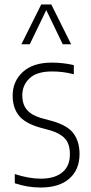

<svg xmlns="http://www.w3.org/2000/svg" viewBox="-20 -828 406 857"><path d="M161.5 9Q131 9 102 4Q73 -1 46 -10V-51Q109.5 -30.5 161.5 -30.5Q224 -30.5 258 -58.5Q292 -86.5 292 -139Q292 -186 269.8 -209.8Q247.5 -233.5 205 -246L157 -259Q90 -278.5 63.2 -313.5Q36.5 -348.5 36.5 -401.5Q36.5 -465 81.8 -506.8Q127 -548.5 211 -548.5Q239 -548.5 263 -545.5Q287 -542.5 309.5 -537.5V-496.5Q282.5 -503.5 260 -506.2Q237.5 -509 211.5 -509Q143.5 -509 111.5 -478Q79.5 -447 79.5 -403.5Q79.5 -362 100.2 -337.8Q121 -313.5 164 -301L212 -288Q283 -268 309 -231.2Q335 -194.5 335 -141Q335 -70.5 289.5 -30.8Q244 9 161.5 9ZM75.5 -630.5 164 -808H209L297.5 -630.5H260L186.5 -783L113 -630.5Z"/></svg>

Font: Encode Sans Condensed ExtraLight
Style: Regular
Weight: 200
Width: 3
Designer: Multiple Designers
Foundry: Impallari Type
Version: Version 3.000; ttfautohint (v1.8.3) -l 8 -r 50 -G 200 -x 14 